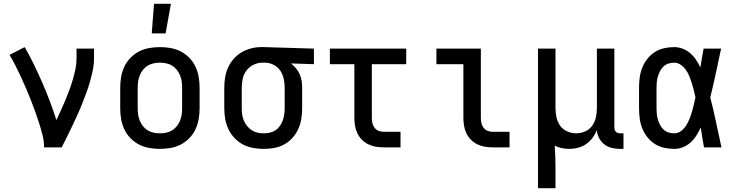

<svg xmlns="http://www.w3.org/2000/svg" viewBox="-20 -776 3876 1011"><path d="M212 0Q212 -33 204 -64.5Q196 -96 186 -127.5Q176 -159 165 -189.5Q154 -220 142 -250.5Q130 -281 117 -311Q104 -341 90.5 -370.5Q77 -400 62 -429.5Q47 -459 30 -487L110 -528Q136 -483 159 -435.5Q182 -388 203 -340Q224 -292 242.5 -243Q261 -194 277 -144Q289 -169 301 -195.5Q313 -222 324 -248Q335 -274 345 -301Q355 -328 363 -355.5Q371 -383 377 -411Q383 -439 383 -468V-520H475V-468Q475 -437 468.5 -406Q462 -375 453.5 -345Q445 -315 434 -285.5Q423 -256 411.5 -227Q400 -198 387 -169.5Q374 -141 360.5 -112.5Q347 -84 333 -56Q319 -28 305 0Z M822 8Q794 8 765.5 3Q737 -2 712 -15Q687 -28 667 -48.5Q647 -69 635 -94.5Q623 -120 618 -148Q613 -176 613 -205V-315Q613 -344 618 -372Q623 -400 635 -425.5Q647 -451 667 -471.5Q687 -492 712 -505Q737 -518 765.5 -523Q794 -528 822 -528Q850 -528 878.5 -523Q907 -518 932 -505Q957 -492 977 -471.5Q997 -451 1009 -425.5Q1021 -400 1026 -372Q1031 -344 1031 -315V-205Q1031 -176 1026 -148Q1021 -120 1009 -94.5Q997 -69 977 -48.5Q957 -28 932 -15Q907 -2 878.5 3Q850 8 822 8ZM822 -74Q839 -74 855.5 -77.5Q872 -81 886 -89.5Q900 -98 910.5 -111Q921 -124 927.5 -139.5Q934 -155 936.5 -171.5Q939 -188 939 -205V-315Q939 -332 936.5 -348.5Q934 -365 927.5 -380.5Q921 -396 910.5 -409Q900 -422 886 -430.5Q872 -439 855.5 -442.5Q839 -446 822 -446Q805 -446 788.5 -442.5Q772 -439 758 -430.5Q744 -422 733.5 -409Q723 -396 716.5 -380.5Q710 -365 707.5 -348.5Q705 -332 705 -315V-205Q705 -188 707.5 -171.5Q710 -155 716.5 -139.5Q723 -124 733.5 -111Q744 -98 758 -89.5Q772 -81 788.5 -77.5Q805 -74 822 -74ZM779 -600 791 -756H880L852 -600Z M1369 8Q1341 8 1313 3Q1285 -2 1260 -15Q1235 -28 1215 -49Q1195 -70 1183 -95.5Q1171 -121 1166 -148.5Q1161 -176 1161 -205V-315Q1161 -342 1165.5 -369Q1170 -396 1181 -420.5Q1192 -445 1210.5 -466Q1229 -487 1252 -500.5Q1275 -514 1301.5 -521Q1328 -528 1355 -528H1370L1633 -520V-438L1512 -442Q1526 -431 1538 -417Q1550 -403 1557.5 -386.5Q1565 -370 1568 -352Q1571 -334 1571 -315V-205Q1571 -177 1566.5 -149.5Q1562 -122 1550.5 -96.5Q1539 -71 1520 -50Q1501 -29 1476.5 -15.5Q1452 -2 1424.5 3Q1397 8 1369 8ZM1369 -74Q1385 -74 1401 -77.5Q1417 -81 1430.5 -90Q1444 -99 1453.5 -112.5Q1463 -126 1468.5 -141Q1474 -156 1476.5 -172.5Q1479 -189 1479 -205V-315Q1479 -338 1474 -361Q1469 -384 1456.5 -403Q1444 -422 1423 -433.5Q1402 -445 1379 -446H1362Q1338 -446 1316 -435.5Q1294 -425 1279 -406Q1264 -387 1258.5 -363Q1253 -339 1253 -315V-205Q1253 -188 1255.5 -171.5Q1258 -155 1264.5 -140Q1271 -125 1281.5 -112Q1292 -99 1306 -90Q1320 -81 1336 -77.5Q1352 -74 1369 -74Z M2000 0Q1979 0 1958.5 -3.5Q1938 -7 1919.5 -16Q1901 -25 1886 -40Q1871 -55 1862 -74Q1853 -93 1849.5 -113.5Q1846 -134 1846 -155V-438H1717V-520H2119V-438H1938V-155Q1938 -141 1941 -127.5Q1944 -114 1952.5 -103Q1961 -92 1974 -87Q1987 -82 2000 -82H2089V0Z M2575 0Q2554 0 2533 -3.5Q2512 -7 2493.5 -16Q2475 -25 2460 -40Q2445 -55 2436 -74Q2427 -93 2423.5 -113.5Q2420 -134 2420 -155V-438H2278V-520H2512V-155Q2512 -141 2515 -127.5Q2518 -114 2526.5 -103Q2535 -92 2548 -87Q2561 -82 2575 -82H2663V0Z M2813 215V-520H2905V-205Q2905 -181 2910.5 -157Q2916 -133 2930 -113.5Q2944 -94 2967 -84Q2990 -74 3014 -74Q3038 -74 3061 -84Q3084 -94 3098 -113.5Q3112 -133 3117.5 -157Q3123 -181 3123 -205V-520H3215V-105Q3215 -99 3217 -92.5Q3219 -86 3223 -82Q3227 -78 3233.5 -76Q3240 -74 3246 -74H3263V8H3246Q3224 8 3202 3Q3180 -2 3162.5 -15.5Q3145 -29 3134.5 -49Q3124 -69 3123 -91Q3114 -69 3100 -50Q3086 -31 3066.5 -17.5Q3047 -4 3024 2Q3001 8 2977 8Q2958 8 2938 4Q2918 0 2901 -9Q2903 20 2904 49Q2905 78 2905 107V215Z M3530 8Q3503 8 3476.5 2Q3450 -4 3427.5 -18.5Q3405 -33 3388.5 -54Q3372 -75 3362 -100Q3352 -125 3348.5 -151.5Q3345 -178 3345 -205V-315Q3345 -342 3348.5 -368.5Q3352 -395 3362 -420Q3372 -445 3388.5 -466Q3405 -487 3427.5 -501.5Q3450 -516 3476.5 -522Q3503 -528 3530 -528Q3553 -528 3575 -519.5Q3597 -511 3614.5 -496Q3632 -481 3645 -461.5Q3658 -442 3668 -421Q3672 -445 3676 -470Q3680 -495 3685 -520H3777Q3763 -456 3749.5 -391.5Q3736 -327 3720 -263Q3737 -198 3750.5 -132Q3764 -66 3779 0H3687Q3682 -26 3678 -52Q3674 -78 3670 -104Q3659 -82 3646.5 -62Q3634 -42 3616.5 -26Q3599 -10 3576.5 -1Q3554 8 3530 8ZM3530 -74Q3550 -74 3566 -86Q3582 -98 3592.5 -114.5Q3603 -131 3610.5 -149.5Q3618 -168 3623.5 -187Q3629 -206 3633.5 -225Q3638 -244 3642 -263Q3638 -282 3633.5 -300.5Q3629 -319 3623 -337.5Q3617 -356 3610 -374Q3603 -392 3592 -407.5Q3581 -423 3565 -434.5Q3549 -446 3530 -446Q3515 -446 3500.5 -441.5Q3486 -437 3474.5 -426.5Q3463 -416 3456 -402.5Q3449 -389 3444.5 -374.5Q3440 -360 3438.5 -345Q3437 -330 3437 -315V-205Q3437 -190 3438.5 -175Q3440 -160 3444.5 -145.5Q3449 -131 3456 -117.5Q3463 -104 3474.5 -93.5Q3486 -83 3500.5 -78.5Q3515 -74 3530 -74Z"/></svg>

Font: Iosevka Semi-Condensed Medium
Style: Regular
Weight: 500
Monospace: yes
Designer: Belleve Invis
Foundry: Belleve Invis
Version: Version 27.3.5